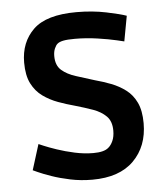

<svg xmlns="http://www.w3.org/2000/svg" viewBox="-47 -641 607 697"><g transform="rotate(-5 256.0 -292.5)"><path d="M262 13Q220 13 182 5Q144 -3 114 -13.5Q84 -24 66.5 -32Q49 -40 49 -40L78 -133Q78 -133 95.5 -125.5Q113 -118 142.5 -108Q172 -98 206.5 -90.5Q241 -83 274 -83Q313 -83 329 -97Q339 -105 346 -120.5Q353 -136 353 -158Q353 -192 334.5 -210.5Q316 -229 286.5 -239.5Q257 -250 222 -260Q192 -268 162 -279Q132 -290 107 -308Q82 -326 67 -355.5Q52 -385 52 -432Q52 -506 99.5 -552Q147 -598 257 -598Q315 -598 365.5 -587.5Q416 -577 438 -569L421 -477Q421 -477 393.5 -483.5Q366 -490 325 -496Q284 -502 243 -502Q215 -502 200.5 -499Q186 -496 179 -490Q173 -485 168 -473.5Q163 -462 163 -446Q163 -412 183 -394.5Q203 -377 235 -367Q267 -357 302 -346Q332 -338 360.5 -327Q389 -316 413 -298Q437 -280 451 -250.5Q465 -221 465 -175Q465 -91 413 -39Q361 13 262 13Z"/></g></svg>

Font: Ruda
Style: Bold
Weight: 700
Designer: Mariela Monsalve and Angelina Sanchez
Foundry: Mariela Monsalve and Angelina Sanchez
Version: Version 2.000